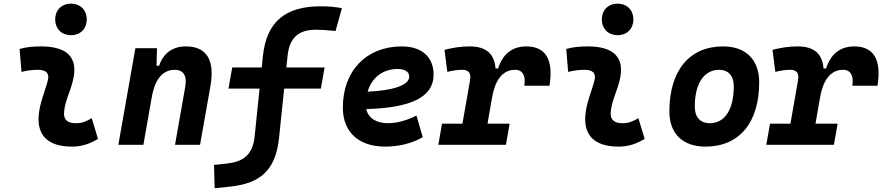

<svg xmlns="http://www.w3.org/2000/svg" viewBox="-20 -776 4729 1029"><path d="M471.7 -142.6C438 -123 417.5 -115.7 385.3 -115.7C342.3 -115.7 320.8 -134.8 323.2 -172.4C327.6 -234.9 356 -281.2 371.1 -345.2C400.4 -465.3 343.3 -527.3 200.2 -527.3C161.6 -527.3 123 -524.4 85 -513.7L95.2 -390.6C125 -398.4 154.8 -401.9 184.6 -401.9C228 -401.9 246.1 -382.3 236.3 -345.2C222.2 -288.1 191.4 -222.7 187 -153.3C180.2 -46.4 241.2 9.8 366.2 9.8C423.3 9.8 465.3 -8.3 505.4 -31.2ZM360.4 -587.4C410.6 -587.4 444.8 -621.6 444.8 -671.9C444.8 -722.2 410.6 -756.3 360.4 -756.3C310.1 -756.3 275.9 -722.2 275.9 -671.9C275.9 -621.6 310.1 -587.4 360.4 -587.4Z M614.3 0H748.5L792.5 -250.5V-249.5C811 -363.8 860.8 -401.9 916.5 -401.9C961.9 -401.9 983.4 -371.1 973.1 -312.5L918 0H1052.2L1107.9 -315.4C1132.3 -454.6 1086.9 -527.3 976.6 -527.3C903.3 -527.3 855 -489.7 833 -423.8H818.8L821.3 -517.6H705.6Z M1130.4 232.9 1212.9 224.1C1369.6 207.5 1457 142.1 1475.6 -37.6L1502.9 -301.3H1699.7L1719.7 -414.6H1514.6L1521.5 -478.5C1531.7 -576.7 1583 -616.7 1673.8 -616.7C1701.2 -616.7 1732.4 -614.7 1778.3 -609.9L1812.5 -732.4C1774.9 -739.3 1741.2 -742.2 1698.7 -742.2C1513.7 -742.2 1408.2 -664.1 1388.7 -473.6L1382.8 -414.6H1224.6L1204.6 -301.3H1371.1L1344.7 -44.9C1334.5 57.1 1280.3 91.3 1195.3 100.6L1127 107.9Z M2059.6 -115.7C1995.6 -115.7 1953.6 -143.6 1942.9 -191.4C2178.7 -197.8 2303.7 -253.4 2303.7 -376C2303.7 -471.2 2240.2 -527.3 2133.3 -527.3C1943.8 -527.3 1817.4 -396.5 1817.4 -199.7C1817.4 -67.9 1902.3 9.8 2045.4 9.8C2109.9 9.8 2183.6 -4.4 2245.6 -41L2211.9 -156.7C2162.6 -130.9 2106.4 -115.7 2059.6 -115.7ZM1950.2 -284.7C1972.2 -359.4 2031.2 -406.2 2109.9 -406.2C2150.4 -406.2 2173.3 -391.1 2173.3 -365.7C2173.3 -320.3 2091.3 -291 1950.2 -284.7Z M2329.1 0H2691.4L2711.4 -113.3H2592.8L2616.7 -251V-249.5C2635.3 -363.8 2685.1 -401.9 2740.7 -401.9C2780.3 -401.9 2798.8 -371.6 2790 -316.4H2924.8C2947.8 -455.1 2904.8 -527.3 2800.8 -527.3C2723.6 -527.3 2672.9 -484.4 2649.9 -409.2H2635.7C2629.9 -487.8 2585 -527.3 2497.1 -527.3C2452.6 -527.3 2408.2 -521 2362.3 -508.8L2377.4 -390.6C2405.3 -397.9 2431.6 -401.9 2457 -401.9C2493.2 -401.9 2505.9 -383.3 2499 -345.2L2458.5 -113.3H2349.1Z M3401.4 -142.6C3367.7 -123 3347.2 -115.7 3314.9 -115.7C3272 -115.7 3250.5 -134.8 3252.9 -172.4C3257.3 -234.9 3285.6 -281.2 3300.8 -345.2C3330.1 -465.3 3272.9 -527.3 3129.9 -527.3C3091.3 -527.3 3052.7 -524.4 3014.6 -513.7L3024.9 -390.6C3054.7 -398.4 3084.5 -401.9 3114.3 -401.9C3157.7 -401.9 3175.8 -382.3 3166 -345.2C3151.9 -288.1 3121.1 -222.7 3116.7 -153.3C3109.9 -46.4 3170.9 9.8 3295.9 9.8C3353 9.8 3395 -8.3 3435.1 -31.2ZM3290 -587.4C3340.3 -587.4 3374.5 -621.6 3374.5 -671.9C3374.5 -722.2 3340.3 -756.3 3290 -756.3C3239.7 -756.3 3205.6 -722.2 3205.6 -671.9C3205.6 -621.6 3239.7 -587.4 3290 -587.4Z M3760.7 9.8C3941.9 9.8 4048.8 -118.2 4048.8 -335C4048.8 -456.1 3977.1 -527.3 3855.5 -527.3C3674.3 -527.3 3567.4 -397.5 3567.4 -177.7C3567.4 -60.1 3639.2 9.8 3760.7 9.8ZM3784.2 -115.7C3733.4 -115.7 3703.6 -148.4 3703.6 -203.6C3703.6 -328.1 3752.4 -401.9 3834.5 -401.9C3883.8 -401.9 3912.6 -369.1 3912.6 -314C3912.6 -189.5 3864.7 -115.7 3784.2 -115.7Z M4086.9 0H4449.2L4469.2 -113.3H4350.6L4374.5 -251V-249.5C4393.1 -363.8 4442.9 -401.9 4498.5 -401.9C4538.1 -401.9 4556.6 -371.6 4547.9 -316.4H4682.6C4705.6 -455.1 4662.6 -527.3 4558.6 -527.3C4481.4 -527.3 4430.7 -484.4 4407.7 -409.2H4393.6C4387.7 -487.8 4342.8 -527.3 4254.9 -527.3C4210.4 -527.3 4166 -521 4120.1 -508.8L4135.3 -390.6C4163.1 -397.9 4189.5 -401.9 4214.8 -401.9C4251 -401.9 4263.7 -383.3 4256.8 -345.2L4216.3 -113.3H4106.9Z"/></svg>

Font: Cascadia Mono NF
Style: Bold Italic
Weight: 700
Italic angle: -10°
Monospace: yes
Designer: Aaron Bell
Foundry: Saja Typeworks
Version: Version 2404.023